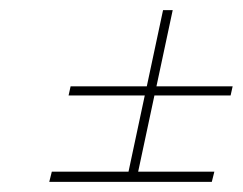

<svg xmlns="http://www.w3.org/2000/svg" viewBox="-20 -585 478 378"><path d="M115 -397H265L233 -247H82L77 -227H397L402 -247H252L284 -397H434L438 -415H288L320 -565H301L269 -415H119Z"/></svg>

Font: Advent Pro Thin
Style: Italic
Weight: 250
Italic angle: -12°
Version: Version 3.000